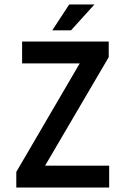

<svg xmlns="http://www.w3.org/2000/svg" viewBox="-20 -840 566 860"><path d="M53 0H469V-98H182L467 -584V-654H79V-556H337L53 -70ZM403 -820H290L214 -704H298Z"/></svg>

Font: Falling Sky
Style: Condensed
Weight: 400
Designer: Paul D. Hunt
Foundry: Adobe Systems Incorporated
Version: Version 1.02